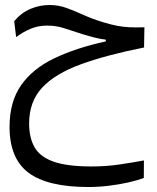

<svg xmlns="http://www.w3.org/2000/svg" viewBox="-20 -438 626 766"><path d="M332.5 308.1Q170.4 308.1 94.2 251.5Q18.1 194.8 18.1 67.9Q18.1 -31.7 64 -97.7Q109.9 -163.6 196 -205.1Q282.2 -246.6 402.3 -272.9V-279.8Q381.3 -282.2 360.4 -287.4Q339.4 -292.5 307.6 -302.2Q266.6 -315.4 235.1 -325.7Q203.6 -335.9 167.5 -335.9Q131.8 -335.9 101.1 -322.8Q70.3 -309.6 44.4 -290L36.6 -353.5Q65.4 -387.7 102.1 -402.8Q138.7 -418 177.7 -418Q213.4 -418 245.6 -406.2Q277.8 -394.5 313.2 -378.4Q348.6 -362.3 393.6 -348.6Q424.3 -339.4 447.8 -335Q471.2 -330.6 496.3 -329.3Q521.5 -328.1 556.2 -329.1L554.7 -248.5Q405.3 -218.8 303 -181.6Q200.7 -144.5 148.4 -88.6Q96.2 -32.7 96.2 54.7Q96.2 112.3 118.4 150.4Q140.6 188.5 194.8 207.3Q249 226.1 345.7 226.1Q404.3 226.1 458 218Q511.7 210 554.2 202.1L553.7 272Q529.8 281.2 493.2 289.6Q456.5 297.9 414.8 303Q373 308.1 332.5 308.1Z"/></svg>

Font: Cascadia Mono SemiLight
Style: Regular
Weight: 350
Monospace: yes
Designer: Aaron Bell
Foundry: Saja Typeworks
Version: Version 2404.023; ttfautohint (v1.8.4)